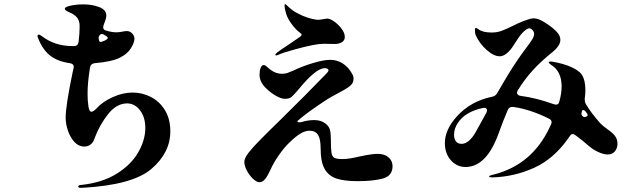

<svg xmlns="http://www.w3.org/2000/svg" viewBox="-20 -841 3040 921"><path d="M797 -211Q797 -108 706 -30.5Q615 47 373 60H369Q355 60 355 54Q355 50 360 48Q365 46 371 46Q472 35 541 -8.5Q610 -52 643.5 -111Q677 -170 677 -227Q677 -279 651.5 -312Q626 -345 590 -345Q539 -345 498 -293Q457 -241 433 -176Q427 -157 414 -147.5Q401 -138 385 -138Q357 -138 336 -161Q317 -182 306 -214Q295 -246 295 -276Q295 -335 329 -497L333 -514L334 -520Q334 -535 315 -538Q257 -546 221 -574Q185 -602 164 -655Q160 -664 160 -668Q160 -675 166 -675Q171 -675 183 -666Q244 -620 327 -620H335Q354 -620 357 -640Q362 -680 362 -716Q362 -742 349 -757.5Q336 -773 308 -784Q291 -792 291 -799Q291 -808 319 -814Q347 -820 379 -820Q422 -820 456 -807Q490 -794 490 -766Q490 -752 477 -721Q475 -713 475 -710Q475 -697 490 -694Q517 -686 537 -686Q551 -686 565.5 -689Q580 -692 588 -692Q604 -692 614.5 -680Q625 -668 625 -656Q625 -637 608 -609.5Q591 -582 556 -565Q538 -555 505.5 -548Q473 -541 434 -538Q415 -535 412 -518Q400 -446 400 -391Q400 -359 404 -332Q408 -305 418 -305Q428 -305 443 -321Q472 -353 520.5 -375Q569 -397 616 -397Q663 -397 704.5 -375.5Q746 -354 771.5 -312Q797 -270 797 -211ZM469 -678Q459 -678 453 -663V-662Q453 -654 455.5 -646Q458 -638 466 -640Q482 -645 489 -650Q497 -655 497 -659Q497 -663 491 -667L476 -676Q472 -678 469 -678Z M1301 -578Q1301 -582 1309 -589Q1319 -597 1369 -630Q1405 -654 1420 -665Q1427 -671 1427 -674Q1427 -678 1419 -684Q1399 -698 1378 -727Q1360 -751 1352.5 -775.5Q1345 -800 1345 -814Q1345 -821 1348 -821Q1351 -821 1365 -807Q1380 -792 1406 -778Q1432 -764 1454 -757Q1466 -753 1482 -749.5Q1498 -746 1506 -746Q1512 -746 1526.5 -748.5Q1541 -751 1549 -752Q1563 -752 1583.5 -737.5Q1604 -723 1619 -702.5Q1634 -682 1634 -664Q1634 -647 1620 -638.5Q1606 -630 1586 -630L1533 -631Q1493 -631 1398 -605Q1332 -587 1315 -578Q1308 -575 1305 -575Q1301 -575 1301 -578ZM1863 -44Q1863 2 1817.5 15Q1772 28 1696 28Q1632 28 1594 15.5Q1556 3 1537 -31Q1518 -65 1518 -130Q1518 -174 1505.5 -194Q1493 -214 1464 -214Q1445 -214 1422.5 -201Q1400 -188 1369 -158Q1343 -133 1317.5 -96.5Q1292 -60 1279 -30Q1265 1 1252.5 17Q1240 33 1225 33Q1211 33 1193.5 16.5Q1176 0 1164 -23Q1152 -46 1152 -64Q1152 -82 1172 -108Q1192 -134 1224 -166Q1261 -204 1335 -276Q1461 -400 1522 -464Q1529 -471 1537 -479Q1545 -487 1550.5 -493.5Q1556 -500 1556 -504Q1556 -508 1551 -511Q1546 -514 1538 -514Q1495 -514 1412 -412Q1388 -384 1378 -375.5Q1368 -367 1346 -367Q1330 -367 1305.5 -380.5Q1281 -394 1259 -415Q1225 -446 1225 -482Q1225 -501 1230 -515Q1235 -529 1245 -529Q1252 -529 1261.5 -520Q1271 -511 1277 -507Q1303 -487 1332 -487Q1347 -487 1357.5 -490.5Q1368 -494 1386 -502Q1427 -522 1479.5 -538Q1532 -554 1564 -554Q1596 -554 1623.5 -537Q1651 -520 1669 -487Q1676 -476 1676 -463Q1676 -442 1657.5 -427.5Q1639 -413 1600 -393Q1564 -374 1547 -363Q1451 -300 1406 -260Q1408 -254 1417 -254Q1418 -254 1428 -256Q1457 -265 1488 -265Q1521 -265 1543 -247Q1558 -235 1562.5 -219Q1567 -203 1567 -177Q1567 -127 1570 -108.5Q1573 -90 1584 -84Q1595 -78 1624 -78Q1654 -78 1708 -91Q1764 -103 1791 -103Q1825 -103 1844 -86Q1863 -69 1863 -44Z M2942 -151Q2942 -130 2929.5 -115Q2917 -100 2896 -100Q2876 -100 2851.5 -111Q2827 -122 2808 -138Q2772 -169 2741 -192Q2734 -198 2726 -198Q2721 -198 2716 -192L2707 -179Q2637 -79 2542 -36Q2447 7 2342 10Q2326 10 2326 6Q2326 1 2349 -4Q2533 -51 2617 -231L2623 -244Q2626 -250 2626 -255Q2626 -266 2613 -272Q2522 -317 2442 -328H2437Q2422 -328 2416 -314Q2393 -261 2371 -199Q2313 -40 2213 -40Q2171 -40 2142.5 -72.5Q2114 -105 2114 -155Q2114 -218 2170 -281Q2237 -356 2341 -377Q2356 -380 2365 -394Q2422 -494 2461 -551Q2477 -575 2501 -607Q2524 -637 2533 -652Q2542 -667 2542 -679Q2542 -688 2534.5 -696.5Q2527 -705 2519 -705Q2510 -705 2495 -692Q2480 -679 2465.5 -657Q2451 -635 2449 -632Q2435 -610 2429 -603Q2402 -571 2377 -571Q2349 -571 2315 -601Q2281 -631 2263 -670Q2258 -681 2258 -698Q2258 -702 2259 -704.5Q2260 -707 2263 -707Q2267 -707 2276 -700Q2296 -685 2339 -685Q2364 -685 2386 -693Q2408 -701 2440 -717Q2472 -733 2489 -739Q2495 -741 2511 -747Q2527 -753 2539 -753Q2554 -753 2570 -746Q2586 -739 2609 -723Q2638 -703 2653 -685.5Q2668 -668 2668 -650Q2668 -622 2630 -591Q2574 -546 2535 -503Q2496 -460 2464 -408Q2460 -400 2460 -396Q2460 -390 2465 -386Q2470 -382 2478 -381Q2550 -372 2637 -341Q2645 -339 2647 -339Q2660 -339 2663 -354Q2674 -393 2674 -427Q2674 -500 2622 -531Q2612 -538 2612 -542Q2612 -546 2622 -546Q2628 -546 2654 -540.5Q2680 -535 2704 -526Q2739 -513 2760 -495Q2788 -471 2788 -407Q2788 -390 2785 -369V-363Q2785 -351 2790 -342Q2817 -297 2861 -248Q2872 -237 2894 -221Q2920 -203 2930 -189Q2942 -173 2942 -151ZM2313 -300Q2316 -306 2316 -312Q2316 -319 2310.5 -322Q2305 -325 2296 -323Q2211 -305 2176 -251Q2158 -224 2158 -194Q2158 -175 2167 -163Q2176 -151 2194 -151Q2212 -151 2229 -165.5Q2246 -180 2261 -206ZM2769 -296Q2769 -285 2782 -279Q2792 -280 2796.5 -284Q2801 -288 2797 -295L2795 -298Q2785 -313 2778 -313Q2772 -313 2771 -306Q2769 -298 2769 -296Z"/></svg>

Font: Shippori Mincho B1 ExtraBold
Style: Regular
Weight: 800
Designer: FONTDASU
Foundry: FONTDASU / Google Inc. / but / Adobe
Version: Version 3.110; ttfautohint (v1.8.3)